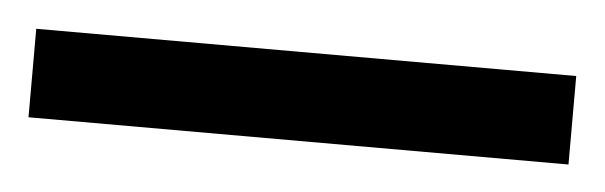

<svg xmlns="http://www.w3.org/2000/svg" viewBox="-26 50 463 147"><g transform="rotate(5 205.5 124.0)"><path d="M413 158H-2V90H413Z"/></g></svg>

Font: Noto Sans Ol Chiki
Style: Bold
Weight: 700
Designer: Monotype Design Team, Lewis McGuffie
Foundry: Monotype Imaging Inc.
Version: Version 2.003; ttfautohint (v1.8.4.7-5d5b)